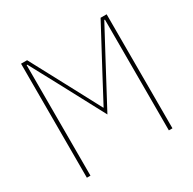

<svg xmlns="http://www.w3.org/2000/svg" viewBox="-154 -858 1025 1018"><g transform="rotate(-30 359.0 -349.0)"><path d="M599 -678H595L504 -508L359 -236L214 -508L123 -677H119V0H97V-698H134L273 -438L358 -278H360L445 -438L584 -698H621V0H599Z"/></g></svg>

Font: IBM Plex Sans Condensed Thin
Style: Regular
Weight: 100
Width: 3
Designer: Mike Abbink, Paul van der Laan, Pieter van Rosmalen
Foundry: Bold Monday
Version: Version 1.3